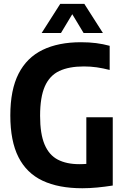

<svg xmlns="http://www.w3.org/2000/svg" viewBox="-20 -969 654 997"><path d="M407.4 8.5Q284.3 8.5 201.1 -30.7Q118 -69.9 75.8 -153.2Q33.6 -236.5 33.6 -369.7Q33.6 -502.4 76.4 -586.3Q119.3 -670.1 201.2 -709.9Q283.1 -749.7 400.3 -749.7Q443 -749.7 479.2 -745.1Q515.4 -740.4 549.5 -731.1V-605.8Q514.8 -614.7 482.4 -619.4Q450 -624 415.5 -624Q338.1 -624 287.9 -600.3Q237.6 -576.6 212.9 -520.6Q188.2 -464.6 188.2 -367.6Q188.2 -273.8 211.5 -218.7Q234.8 -163.7 280.2 -140.1Q325.7 -116.5 392 -116.5Q413.2 -116.5 434.3 -118.3Q455.3 -120.1 473 -122.9L428.3 -84.6V-360H565.5V-5.6Q524.8 0.9 484.5 4.7Q444.3 8.5 407.4 8.5ZM196.2 -797.5 292.8 -948.9H417.9L514.5 -797.5H414.2L346.4 -910H364.2L296.5 -797.5Z"/></svg>

Font: Encode Sans Condensed Thin
Style: Regular
Weight: 100
Width: 3
Designer: Multiple Designers
Foundry: Impallari Type
Version: Version 3.002